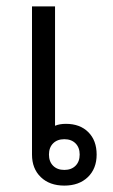

<svg xmlns="http://www.w3.org/2000/svg" viewBox="-20 -570 352 600"><path d="M282 -87Q282 -43 254.5 -16.5Q227 10 181 10Q135 10 107.5 -16.5Q80 -43 80 -87V-550H152V-177Q166 -183 186 -183Q230 -183 256 -157Q282 -131 282 -87ZM229 -87Q229 -109 216 -122Q203 -135 181 -135Q159 -135 146 -122Q133 -109 133 -87Q133 -65 146 -52Q159 -39 181 -39Q203 -39 216 -52Q229 -65 229 -87Z"/></svg>

Font: Bai Jamjuree
Style: Regular
Weight: 400
Designer: Katatrad Aksorn Co.,Ltd.
Foundry: Cadson Demak Co.,Ltd.
Version: Version 1.000; ttfautohint (v1.6)